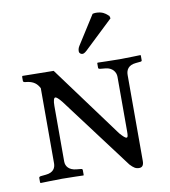

<svg xmlns="http://www.w3.org/2000/svg" viewBox="-78 -741 728 820"><g transform="rotate(-10 285.5 -330.5)"><path d="M378 -671 298 -545C292 -535 292 -528 292 -522C292 -516 299 -510 306 -510C313 -510 320 -515 335 -530L450 -639L447 -650C445 -651 443 -653 441 -655C433 -662 420 -673 392 -673C387 -673 381 -672 378 -671ZM480 -388C480 -410 491 -429 523 -432L543 -434C547 -434 550 -436 550 -439V-461L547 -462C547 -462 489 -460 458 -460C431 -460 363 -462 363 -462L361 -460V-439C361 -436 367 -434 371 -434L392 -432C422 -429 436 -408 436 -388V-151C436 -134 435 -125 429 -125C424 -125 415 -133 401 -149L172 -460L37 -462L35 -459V-440C35 -436 41 -434 44 -434C82 -431 95 -415 105 -397V-71C105 -52 96 -32 62 -29L42 -27C38 -27 32 -25 32 -21V0L35 2C35 2 101 0 128 0C159 0 220 2 220 2L221 0V-21C221 -25 218 -27 214 -27L194 -29C164 -32 149 -49 149 -71V-312C149 -335 153 -347 159 -347C164 -347 173 -339 186 -323L421 -10C436 6 445 12 460 12C472 12 480 5 480 -15Z"/></g></svg>

Font: Linux Libertine O C
Style: Regular
Weight: 400
Designer: Philipp H. Poll
Foundry: Philipp H. Poll
Version: Version 4.0.3